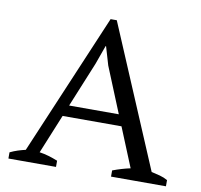

<svg xmlns="http://www.w3.org/2000/svg" viewBox="-76 -754 874 834"><g transform="rotate(10 361.0 -336.5)"><path d="M473.1 -223.1H213.4L142.6 -50.3Q163.1 -47.4 183.1 -41.5Q203.1 -35.6 223.6 -27.3V0H13.7V-27.3Q30.8 -35.6 47.6 -41Q64.5 -46.4 81.5 -50.3L345.7 -673.3H373L636.7 -50.3Q655.3 -46.4 673.8 -41.5Q692.4 -36.6 708.5 -27.3V0H466.3V-27.3Q485.8 -34.7 505.4 -40.5Q524.9 -46.4 543.9 -50.3ZM233.4 -272.5H452.6L370.6 -473.1L346.7 -554.2H344.7L314.9 -471.2Z"/></g></svg>

Font: PT Astra Serif
Style: Regular
Weight: 400
Designer: A.Korolkova, I. Chaeva
Foundry: ParaType Ltd
Version: Version 1.002